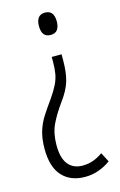

<svg xmlns="http://www.w3.org/2000/svg" viewBox="-114 -585 520 831"><g transform="rotate(-15 145.5 -169.0)"><path d="M199 -316Q199 -260 188 -223Q177 -186 146 -144Q112 -97 94 -58.5Q76 -20 76 33Q76 91 99 119Q122 147 163 147Q189 147 211 139Q233 131 254 116L276 158Q252 176 222.5 186.5Q193 197 161 197Q96 197 59 156.5Q22 116 22 35Q22 -10 32 -43Q42 -76 60.5 -105Q79 -134 103 -167Q124 -197 135.5 -220.5Q147 -244 151 -267Q155 -290 155 -321V-342H199ZM216 -485Q216 -462 206.5 -448.5Q197 -435 176 -435Q136 -435 136 -484Q136 -535 176 -535Q216 -535 216 -485Z"/></g></svg>

Font: Noto Sans Gurmukhi ExtraCondensed Light
Style: Regular
Weight: 300
Width: 2
Designer: Jelle Bosma - Monotype Design Team
Foundry: Monotype Imaging Inc.
Version: Version 2.004; ttfautohint (v1.8.4.7-5d5b)